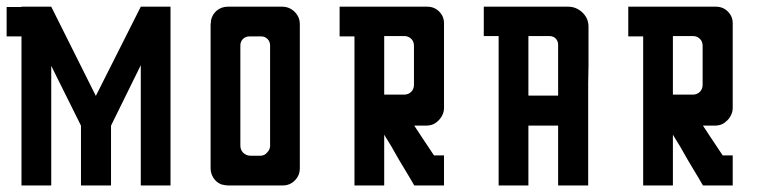

<svg xmlns="http://www.w3.org/2000/svg" viewBox="-20 -860 2353 580"><path d="M495.1 -299.8Q495.1 -480.5 495.1 -839.8Q464.8 -839.8 405.3 -839.8Q360.4 -750 269.5 -570.3Q224.6 -660.2 134.8 -839.8Q105.5 -839.8 44.9 -839.8Q44.9 -839.8 44.9 -838.9Q30.3 -838.9 0 -838.9Q0 -824.2 0 -801.8Q0 -779.3 0 -750Q14.6 -750 44.9 -750Q44.9 -599.6 44.9 -299.8Q75.2 -299.8 134.8 -299.8Q134.8 -419.9 134.8 -661.1Q165 -600.6 224.6 -480.5Q224.6 -419.9 224.6 -299.8Q254.9 -299.8 315.4 -299.8Q315.4 -360.4 315.4 -480.5Q344.7 -541 405.3 -663.1Q405.3 -542 405.3 -299.8Q434.6 -299.8 495.1 -299.8Z M885.7 -787.1Q885.7 -787.1 885.7 -773.4Q885.7 -758.8 885.7 -750Q885.7 -750 885.7 -744.1Q885.7 -738.3 885.7 -703.1Q885.7 -688.5 885.7 -666Q885.7 -644.5 885.7 -613.3Q885.7 -569.3 885.7 -504.9Q885.7 -441.4 885.7 -351.6Q885.7 -330.1 871.1 -315.4Q856.4 -299.8 834 -299.8Q834 -299.8 820.3 -299.8Q805.7 -299.8 795.9 -299.8Q795.9 -299.8 781.2 -299.8Q773.4 -299.8 762.7 -299.8Q728.5 -299.8 706.1 -299.8Q706.1 -299.8 702.1 -299.8Q697.3 -299.8 669.9 -299.8Q664.1 -299.8 659.2 -300.8Q653.3 -301.8 649.4 -302.7Q633.8 -308.6 625 -322.3Q616.2 -335.9 616.2 -351.6Q616.2 -351.6 616.2 -352.5Q616.2 -352.5 616.2 -352.5Q616.2 -352.5 616.2 -359.4Q616.2 -362.3 616.2 -367.2Q616.2 -380.9 616.2 -389.6Q616.2 -389.6 616.2 -395.5Q616.2 -401.4 616.2 -436.5Q616.2 -451.2 616.2 -472.7Q616.2 -495.1 616.2 -525.4Q616.2 -569.3 616.2 -632.8Q616.2 -664.1 616.2 -702.1Q616.2 -741.2 616.2 -786.1Q616.2 -789.1 617.2 -792Q617.2 -794.9 617.2 -797.9Q621.1 -816.4 634.8 -828.1Q649.4 -839.8 668 -839.8Q668 -839.8 693.4 -839.8Q717.8 -839.8 751 -839.8Q772.5 -839.8 793.9 -839.8Q815.4 -839.8 832 -839.8Q854.5 -839.8 870.1 -824.2Q885.7 -808.6 885.7 -787.1ZM795.9 -722.7Q795.9 -734.4 788.1 -742.2Q780.3 -750 769.5 -750Q769.5 -750 764.6 -750Q759.8 -750 733.4 -750Q721.7 -750 713.9 -742.2Q706.1 -734.4 706.1 -722.7Q706.1 -722.7 706.1 -713.9Q706.1 -711.9 706.1 -710Q706.1 -697.3 706.1 -619.1Q706.1 -585.9 706.1 -537.1Q706.1 -488.3 706.1 -419.9Q706.1 -407.2 714.8 -398.4Q724.6 -389.6 736.3 -389.6Q736.3 -389.6 738.3 -389.6Q738.3 -389.6 740.2 -389.6Q744.1 -389.6 766.6 -389.6Q779.3 -389.6 787.1 -399.4Q795.9 -408.2 795.9 -419.9Q795.9 -419.9 795.9 -432.6Q795.9 -446.3 795.9 -524.4Q795.9 -557.6 795.9 -606.4Q795.9 -654.3 795.9 -722.7Z M1321.3 -345.7Q1321.3 -345.7 1321.3 -345.7Q1321.3 -345.7 1321.3 -344.7Q1321.3 -344.7 1321.3 -328.1Q1321.3 -311.5 1321.3 -299.8Q1321.3 -299.8 1287.1 -299.8Q1253.9 -299.8 1231.4 -299.8Q1231.4 -299.8 1217.8 -323.2Q1204.1 -346.7 1185.5 -377Q1173.8 -397.5 1162.1 -418Q1150.4 -437.5 1140.6 -453.1Q1140.6 -453.1 1140.6 -429.7Q1140.6 -406.2 1140.6 -376Q1140.6 -355.5 1140.6 -335Q1140.6 -315.4 1140.6 -299.8Q1140.6 -299.8 1126 -299.8Q1118.2 -299.8 1107.4 -299.8Q1073.2 -299.8 1050.8 -299.8Q1050.8 -299.8 1050.8 -369.1Q1050.8 -437.5 1050.8 -526.4Q1050.8 -585.9 1050.8 -645.5Q1050.8 -705.1 1050.8 -750Q1050.8 -750 1034.2 -750Q1017.6 -750 1005.9 -750Q1005.9 -750 1005.9 -753.9Q1005.9 -757.8 1005.9 -764.6Q1005.9 -772.5 1005.9 -784.2Q1005.9 -817.4 1005.9 -839.8Q1005.9 -839.8 1022.5 -839.8Q1040 -839.8 1050.8 -839.8Q1050.8 -839.8 1085 -839.8Q1118.2 -839.8 1140.6 -839.8Q1140.6 -839.8 1146.5 -839.8Q1152.3 -839.8 1185.5 -839.8Q1200.2 -839.8 1220.7 -839.8Q1241.2 -839.8 1270.5 -839.8Q1292 -839.8 1306.6 -825.2Q1321.3 -810.5 1321.3 -790Q1321.3 -790 1321.3 -775.4Q1321.3 -760.7 1321.3 -751Q1321.3 -751 1321.3 -741.2Q1321.3 -732.4 1321.3 -676.8Q1321.3 -652.3 1321.3 -617.2Q1321.3 -583 1321.3 -534.2Q1321.3 -522.5 1316.4 -512.7Q1312.5 -503.9 1304.7 -496.1Q1296.9 -488.3 1288.1 -484.4Q1278.3 -480.5 1266.6 -480.5Q1266.6 -480.5 1253.9 -480.5Q1240.2 -480.5 1231.4 -480.5Q1231.4 -480.5 1253.9 -446.3Q1276.4 -413.1 1291 -390.6Q1291 -390.6 1301.8 -390.6Q1313.5 -390.6 1321.3 -390.6Q1321.3 -390.6 1321.3 -374Q1321.3 -357.4 1321.3 -345.7ZM1230.5 -721.7Q1230.5 -734.4 1222.7 -742.2Q1213.9 -751 1202.1 -751Q1202.1 -751 1178.7 -751Q1156.2 -751 1140.6 -751Q1140.6 -751 1140.6 -723.6Q1140.6 -697.3 1140.6 -662.1Q1140.6 -638.7 1140.6 -615.2Q1140.6 -591.8 1140.6 -574.2Q1140.6 -574.2 1144.5 -574.2Q1146.5 -574.2 1148.4 -574.2Q1156.2 -574.2 1201.2 -574.2Q1213.9 -574.2 1222.7 -583Q1230.5 -591.8 1230.5 -603.5Q1230.5 -603.5 1230.5 -609.4Q1230.5 -614.3 1230.5 -644.5Q1230.5 -658.2 1230.5 -676.8Q1230.5 -695.3 1230.5 -721.7Z M1666 -480.5Q1666 -480.5 1632.8 -480.5Q1598.6 -480.5 1576.2 -480.5Q1576.2 -480.5 1576.2 -452.1Q1576.2 -424.8 1576.2 -389.6Q1576.2 -365.2 1576.2 -341.8Q1576.2 -318.4 1576.2 -299.8Q1576.2 -299.8 1561.5 -299.8Q1553.7 -299.8 1543 -299.8Q1508.8 -299.8 1486.3 -299.8Q1486.3 -299.8 1486.3 -369.1Q1486.3 -438.5 1486.3 -527.3Q1486.3 -586.9 1486.3 -646.5Q1486.3 -706.1 1486.3 -751Q1486.3 -751 1469.7 -751Q1453.1 -751 1441.4 -751Q1441.4 -751 1441.4 -754.9Q1441.4 -757.8 1441.4 -765.6Q1441.4 -773.4 1441.4 -784.2Q1441.4 -817.4 1441.4 -839.8Q1441.4 -839.8 1458 -839.8Q1475.6 -839.8 1486.3 -839.8Q1486.3 -839.8 1495.1 -839.8Q1504.9 -839.8 1558.6 -839.8Q1582 -839.8 1615.2 -839.8Q1649.4 -839.8 1696.3 -839.8Q1720.7 -839.8 1739.3 -822.3Q1757.8 -804.7 1757.8 -779.3Q1757.8 -779.3 1757.8 -770.5Q1757.8 -762.7 1757.8 -756.8Q1757.8 -756.8 1757.8 -721.7Q1757.8 -687.5 1757.8 -664.1Q1757.8 -664.1 1756.8 -608.4Q1756.8 -552.7 1756.8 -480.5Q1756.8 -432.6 1756.8 -384.8Q1756.8 -336.9 1756.8 -299.8Q1756.8 -299.8 1722.7 -299.8Q1688.5 -299.8 1666 -299.8Q1666 -299.8 1666 -327.1Q1666 -355.5 1666 -390.6Q1666 -414.1 1666 -438.5Q1666 -461.9 1666 -480.5ZM1666 -571.3Q1666 -571.3 1666 -577.1Q1666 -584 1666 -624Q1666 -640.6 1666 -666Q1666 -690.4 1666 -724.6Q1666 -735.4 1659.2 -743.2Q1651.4 -751 1640.6 -751Q1640.6 -751 1616.2 -751Q1592.8 -751 1576.2 -751Q1576.2 -751 1576.2 -725.6Q1576.2 -724.6 1576.2 -723.6Q1576.2 -696.3 1576.2 -660.2Q1576.2 -636.7 1576.2 -612.3Q1576.2 -588.9 1576.2 -571.3Q1576.2 -571.3 1591.8 -571.3Q1598.6 -571.3 1610.4 -571.3Q1643.6 -571.3 1666 -571.3Z M2193.4 -345.7Q2193.4 -345.7 2193.4 -345.7Q2193.4 -345.7 2193.4 -344.7Q2193.4 -344.7 2193.4 -328.1Q2193.4 -311.5 2193.4 -299.8Q2193.4 -299.8 2159.2 -299.8Q2126 -299.8 2103.5 -299.8Q2103.5 -299.8 2089.8 -323.2Q2076.2 -346.7 2057.6 -377Q2045.9 -397.5 2034.2 -418Q2022.5 -437.5 2012.7 -453.1Q2012.7 -453.1 2012.7 -429.7Q2012.7 -406.2 2012.7 -376Q2012.7 -355.5 2012.7 -335Q2012.7 -315.4 2012.7 -299.8Q2012.7 -299.8 1998 -299.8Q1990.2 -299.8 1979.5 -299.8Q1945.3 -299.8 1922.9 -299.8Q1922.9 -299.8 1922.9 -369.1Q1922.9 -437.5 1922.9 -526.4Q1922.9 -585.9 1922.9 -645.5Q1922.9 -705.1 1922.9 -750Q1922.9 -750 1906.2 -750Q1889.6 -750 1877.9 -750Q1877.9 -750 1877.9 -753.9Q1877.9 -757.8 1877.9 -764.6Q1877.9 -772.5 1877.9 -784.2Q1877.9 -817.4 1877.9 -839.8Q1877.9 -839.8 1894.5 -839.8Q1912.1 -839.8 1922.9 -839.8Q1922.9 -839.8 1957 -839.8Q1990.2 -839.8 2012.7 -839.8Q2012.7 -839.8 2018.6 -839.8Q2024.4 -839.8 2057.6 -839.8Q2072.3 -839.8 2092.8 -839.8Q2113.3 -839.8 2142.6 -839.8Q2164.1 -839.8 2178.7 -825.2Q2193.4 -810.5 2193.4 -790Q2193.4 -790 2193.4 -775.4Q2193.4 -760.7 2193.4 -751Q2193.4 -751 2193.4 -741.2Q2193.4 -732.4 2193.4 -676.8Q2193.4 -652.3 2193.4 -617.2Q2193.4 -583 2193.4 -534.2Q2193.4 -522.5 2188.5 -512.7Q2184.6 -503.9 2176.8 -496.1Q2168.9 -488.3 2160.2 -484.4Q2150.4 -480.5 2138.7 -480.5Q2138.7 -480.5 2126 -480.5Q2112.3 -480.5 2103.5 -480.5Q2103.5 -480.5 2126 -446.3Q2148.4 -413.1 2163.1 -390.6Q2163.1 -390.6 2173.8 -390.6Q2185.5 -390.6 2193.4 -390.6Q2193.4 -390.6 2193.4 -374Q2193.4 -357.4 2193.4 -345.7ZM2102.5 -721.7Q2102.5 -734.4 2094.7 -742.2Q2085.9 -751 2074.2 -751Q2074.2 -751 2050.8 -751Q2028.3 -751 2012.7 -751Q2012.7 -751 2012.7 -723.6Q2012.7 -697.3 2012.7 -662.1Q2012.7 -638.7 2012.7 -615.2Q2012.7 -591.8 2012.7 -574.2Q2012.7 -574.2 2016.6 -574.2Q2018.6 -574.2 2020.5 -574.2Q2028.3 -574.2 2073.2 -574.2Q2085.9 -574.2 2094.7 -583Q2102.5 -591.8 2102.5 -603.5Q2102.5 -603.5 2102.5 -609.4Q2102.5 -614.3 2102.5 -644.5Q2102.5 -658.2 2102.5 -676.8Q2102.5 -695.3 2102.5 -721.7Z"/></svg>

Font: Reach
Style: Fill
Weight: 400
Designer: Billy Harris
Version: Version 1.0